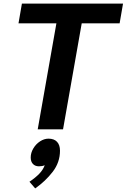

<svg xmlns="http://www.w3.org/2000/svg" viewBox="-20 -720 705 1069"><path d="M294 -590H83L102 -700H665L646 -590H435L331 0H190ZM314 119Q314 184 273.5 236.5Q233 289 176 329L144 292Q178 269 199 247Q220 225 229 200Q215 206 197 206Q176 206 163.5 193Q151 180 151 157Q151 131 165.5 106.5Q180 82 203 67Q226 52 250 52Q281 52 297.5 69.5Q314 87 314 119Z"/></svg>

Font: KoHo
Style: Bold Italic
Weight: 700
Italic angle: -10°
Version: Version 1.000; ttfautohint (v1.6)